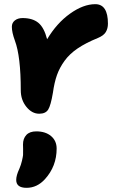

<svg xmlns="http://www.w3.org/2000/svg" viewBox="-20 -504 564 925"><path d="M168.9 43.9Q133.8 43.9 106.9 10.5Q80.1 -22.9 80.1 -68.8Q80.1 -232.4 51.8 -308.1Q37.1 -348.1 37.1 -375Q37.1 -394 51.5 -405.5Q65.9 -417 88.9 -417Q136.7 -417 164.6 -394.3Q192.4 -371.6 207 -314.9Q253.4 -392.6 317.4 -438.2Q381.3 -483.9 439 -483.9Q500 -483.9 500 -390.1Q500 -366.7 489.7 -349.6Q479.5 -332.5 451.2 -320.8Q393.6 -297.4 354.5 -271Q315.4 -244.6 291.3 -211.4Q267.1 -178.2 254.4 -142.3Q241.7 -106.4 234.9 -57.1Q224.6 3.9 212.2 23.9Q199.7 43.9 168.9 43.9ZM107.9 400.9Q58.1 400.9 58.1 362.8Q58.1 341.3 73.2 309.1Q81.5 289.6 85.9 270.3Q90.3 251 91.1 242.9Q91.8 234.9 91.3 213.9Q90.8 192.9 90.8 191.9Q90.8 163.6 106.9 146.2Q123 128.9 154.8 128.9Q199.2 128.9 226.1 151.6Q252.9 174.3 252.9 211.9Q252.9 296.9 196.8 358.9Q158.7 400.9 107.9 400.9Z"/></svg>

Font: Shantell Sans Irregular Bouncy
Style: Bold
Weight: 700
Designer: Stephen Nixon, Anya Danilova, Shantell Martin
Foundry: Arrow Type
Version: Version 1.006;[9816181b4]